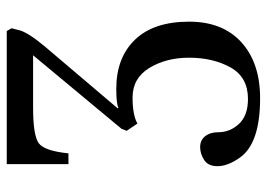

<svg xmlns="http://www.w3.org/2000/svg" viewBox="-128 -402 771 554"><g transform="rotate(-90 257.0 -124.5)"><path d="M55 118Q55 91 73 79.5Q91 68 110 68Q130 68 141.5 82.5Q153 97 153 121Q153 154 177 180Q201 206 249 206Q312 206 340 155.5Q368 105 368 36Q368 -30 338.5 -78.5Q309 -127 253 -127Q203 -127 178 -113L157 -144L163 -159L375 -414H224Q143 -414 121 -397.5Q99 -381 92 -312H61V-490H445L453 -476L448 -457Q444 -433 402 -382L222 -170L224 -168Q236 -174 278 -174Q368 -174 420 -120Q472 -66 472 36Q472 133 412.5 187Q353 241 251 241Q121 241 80 183Q55 148 55 118Z"/></g></svg>

Font: Heuristica
Style: Regular
Weight: 400
Version: Version 1.0.1 ; ttfautohint (v1.4.1)